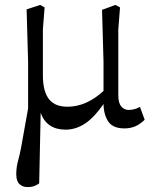

<svg xmlns="http://www.w3.org/2000/svg" viewBox="-20 -511 624 779"><path d="M567 -25Q546 -5 526.5 2.5Q507 10 485 10Q439 10 420 -17Q401 -44 400 -89Q363 -35 325.5 -10Q288 15 246 15Q170 15 145 -53L139 233Q131 239 120 243.5Q109 248 91 248Q72 248 59 236Q46 224 46 196Q46 168 53 142.5Q60 117 65 91L94 -71V-261L88 -473L143 -491L161 -481L154 -392V-207Q154 -170 161 -145.5Q168 -121 181 -106Q194 -91 212.5 -84.5Q231 -78 254 -78Q330 -78 400 -142V-261L394 -471L448 -491L467 -481L460 -392V-124Q460 -93 472 -79Q484 -65 502 -65Q512 -65 523 -67.5Q534 -70 541 -74L548 -77Z"/></svg>

Font: SourceSerifPro
Style: Book
Weight: 400
Designer: Frank Grießhammer
Foundry: Adobe Systems Incorporated
Version: Version 1.014;PS Version 1.0;hotconv 1.0.73;makeotf.lib2.5.5